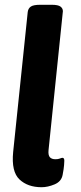

<svg xmlns="http://www.w3.org/2000/svg" viewBox="-20 -775 337 803"><path d="M154 8Q96 8 61.5 -24.5Q27 -57 35 -139L96 -725Q98 -740 109 -747.5Q120 -755 148 -755H196Q223 -755 233 -747.5Q243 -740 243 -728L183 -147Q181 -126 188.5 -117.5Q196 -109 212 -109Q223 -109 230.5 -112Q238 -115 241 -115Q249 -115 249 -103Q249 -99 248 -84.5Q247 -70 242 -44Q237 -16 208.5 -4Q180 8 154 8Z"/></svg>

Font: Asap
Style: Bold Italic
Weight: 700
Italic angle: -6°
Designer: Pablo Cosgaya
Foundry: Omnibus-Type
Version: Version 3.001; ttfautohint (v1.8.3)